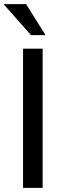

<svg xmlns="http://www.w3.org/2000/svg" viewBox="-26 -911 312 931"><path d="M85.8 0V-675H180.8V0ZM124.2 -740.8 -5.8 -887.5V-890.8H100.8L192.5 -744.2V-740.8Z"/></svg>

Font: Funnel Display Light
Style: Regular
Weight: 400
Version: Version 1.000